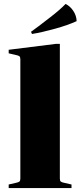

<svg xmlns="http://www.w3.org/2000/svg" viewBox="-20 -952 408 972"><path d="M368 -845Q325 -825 258.5 -806.5Q192 -788 142 -780L137 -791L175 -819Q184 -826 233 -863.5Q282 -901 312 -932Q335 -921 351 -897Q367 -873 368 -845ZM24 -18 59 -26Q74 -29 78.5 -33Q83 -37 83 -48V-652Q83 -663 78.5 -667Q74 -671 59 -674L24 -682V-700L264 -730H283V-48Q283 -37 287.5 -33Q292 -29 307 -26L342 -18V0H24Z"/></svg>

Font: Chonburi
Style: Regular
Weight: 400
Designer: Thanarat Vachiruckul and Stawix Ruecha
Foundry: Cadson Demak & Katatrad
Version: Version 1.000